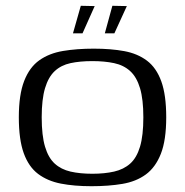

<svg xmlns="http://www.w3.org/2000/svg" viewBox="-20 -636 639 663"><path d="M296 7Q236 7 190 -2Q144 -11 111.5 -35.5Q79 -60 62 -107Q45 -154 45 -231Q45 -309 63.5 -356.5Q82 -404 116 -428Q150 -452 197.5 -460Q245 -468 304 -468Q363 -468 409 -459.5Q455 -451 487.5 -426.5Q520 -402 537 -355Q554 -308 554 -231Q554 -152 535.5 -105Q517 -58 483.5 -33.5Q450 -9 402.5 -1Q355 7 296 7ZM299 -36Q341 -36 374 -43.5Q407 -51 429.5 -71Q452 -91 463.5 -129.5Q475 -168 475 -231Q475 -293 463.5 -331.5Q452 -370 429.5 -390.5Q407 -411 374 -418Q341 -425 299 -425Q256 -425 223.5 -418Q191 -411 169 -390.5Q147 -370 135.5 -331.5Q124 -293 124 -231Q124 -168 135.5 -129.5Q147 -91 169 -71Q191 -51 223.5 -43.5Q256 -36 299 -36ZM342 -521 368 -616 418 -615 375 -521ZM232 -521 259 -616 307 -615 265 -521Z"/></svg>

Font: Genos
Style: Regular
Weight: 400
Designer: Robert E. Leuschke
Foundry: Robert E. Leuschke
Version: Version 1.010